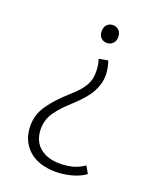

<svg xmlns="http://www.w3.org/2000/svg" viewBox="-136 -555 712 881"><g transform="rotate(20 220.0 -114.5)"><path d="M245 247Q159 247 111 203Q63 159 63 86Q63 32 95 -14Q127 -60 181 -108Q206 -130 221.5 -147.5Q237 -165 246 -181Q255 -197 258.5 -213Q262 -229 262 -247Q262 -264 259.5 -280Q257 -296 252 -308L296 -316Q301 -306 305 -285Q309 -264 309 -247Q309 -208 288 -167.5Q267 -127 210 -75Q163 -33 138 3Q113 39 113 85Q113 108 120.5 130Q128 152 144.5 168.5Q161 185 187 195Q213 205 251 205Q279 205 308.5 198Q338 191 367 171L387 206Q358 227 319 237Q280 247 245 247ZM303 -432Q303 -412 291 -400.5Q279 -389 262 -389Q245 -389 233.5 -400.5Q222 -412 222 -432Q222 -453 233.5 -464.5Q245 -476 262 -476Q279 -476 291 -464.5Q303 -453 303 -432Z"/></g></svg>

Font: Mukta Vaani ExtraLight
Style: Regular
Weight: 275
Designer: Noopur Datye, Girish Dalvi, Yashodeep Gholap, Pallavi Karambelkar
Foundry: Ek Type
Version: Version 2.538;PS 1.000;hotconv 16.6.51;makeotf.lib2.5.65220;